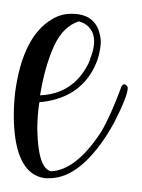

<svg xmlns="http://www.w3.org/2000/svg" viewBox="-24 -258 205 278"><path d="M90 -227Q68 -220 55 -193Q41 -163 34 -120Q82 -122 104 -166Q106 -170 107 -174Q121 -210 98 -224Q94 -226 90 -227ZM156 -136Q160 -135 161 -131Q161 -119 141 -80Q136 -71 131 -63Q91 -1 49 0Q44 0 41 0Q-2 -6 -4 -85Q-4 -89 -4 -91Q-4 -108 -2 -125Q9 -205 51 -230Q64 -238 79 -238Q79 -238 80 -238Q115 -238 121 -206Q122 -201 122 -196Q121 -183 117 -171Q101 -128 59 -115Q46 -111 33 -110Q30 -91 30 -71Q31 -14 50 -10Q87 -12 123 -68Q136 -90 152 -133Q154 -136 156 -136Z"/></svg>

Font: Maria
Style: Christmas
Weight: 400
Designer: Muhammad Yoni
Version: Version 001.000